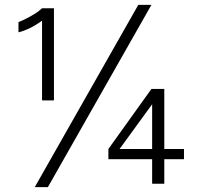

<svg xmlns="http://www.w3.org/2000/svg" viewBox="-20 -756 839 790"><path d="M606 -327V-143H472ZM202 -722H153L140 -711C125 -698 78 -673 56 -665V-623C85 -630 119 -646 153 -671V-343H202ZM549 -736 123 14H177L603 -736ZM606 0H656V-101H737V-143H656V-390H603L426 -143V-101H606Z"/></svg>

Font: Perun Light
Style: Regular
Weight: 300
Foundry: Copyright (c) Stefan Peev, Context Ltd, 2016
Version: Version 1.089